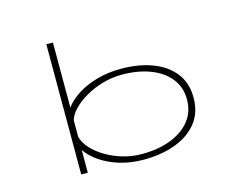

<svg xmlns="http://www.w3.org/2000/svg" viewBox="-104 -904 1308 1069"><g transform="rotate(-15 550.0 -369.5)"><path d="M242 0V-750H280V-375Q307 -413 355.2 -443.8Q403.5 -474.5 468 -492.8Q532.5 -511 608 -511Q707 -511 786 -482Q865 -453 911 -395.2Q957 -337.5 957 -251Q957 -164.5 910 -106.2Q863 -48 782.2 -18.5Q701.5 11 600 11Q527 11 464 -8Q401 -27 353.8 -59.2Q306.5 -91.5 280 -130.5V0ZM604 -478Q546 -478 491.5 -462.2Q437 -446.5 392.2 -420.2Q347.5 -394 317.8 -363Q288 -332 280 -301.5V-207.5Q287.5 -174 316.5 -141Q345.5 -108 389.5 -81.2Q433.5 -54.5 487.5 -38.2Q541.5 -22 599 -22Q693 -22 765.2 -49.8Q837.5 -77.5 878.2 -128.8Q919 -180 919 -251Q919 -322 878.5 -372.8Q838 -423.5 766.8 -450.8Q695.5 -478 604 -478Z"/></g></svg>

Font: Trispace Expanded Thin
Style: Regular
Weight: 100
Width: 7
Designer: Tyler Finck
Foundry: Etcetera Type Company
Version: Version 1.210; ttfautohint (v1.8.3)